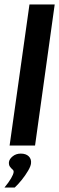

<svg xmlns="http://www.w3.org/2000/svg" viewBox="-40 -652 265 860"><path d="M3 0 92 -632H205L117 0ZM-20 188Q-1 165 9.5 147Q20 129 21 119Q22 112 16 107Q10 102 4.5 94.5Q-1 87 0 74Q2 60 17 48Q32 36 53 36Q76 36 88.5 48Q101 60 99 79Q98 92 86 112.5Q74 133 58 153Q42 173 26 188Z"/></svg>

Font: Alumni Sans
Style: Bold Italic
Weight: 700
Italic angle: -8°
Designer: Robert E. Leuschke
Foundry: Robert E. Leuschke
Version: Version 1.016